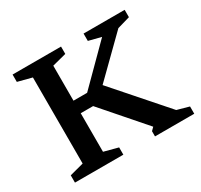

<svg xmlns="http://www.w3.org/2000/svg" viewBox="-146 -886 1122 1074"><g transform="rotate(-30 414.5 -349.0)"><path d="M743.5 -68.5 820.5 -47V0H567V-33.5L585.5 -52L352 -320H230V-401H360L589 -630L508.5 -650.5V-698H774V-650.5L692.5 -627L413.5 -353L437 -417.5ZM272 -627V-71L362.5 -47V0H50V-47L140.5 -71V-627L50 -650.5V-698H363V-650.5Z"/></g></svg>

Font: Newsreader 9pt Medium
Style: Regular
Weight: 500
Designer: Hugues Gentile
Foundry: Production Type
Version: Version 1.003